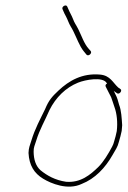

<svg xmlns="http://www.w3.org/2000/svg" viewBox="-20 -715 474 713"><path d="M316.4 -526 310.1 -533C292.4 -551.8 282.4 -583.7 270.3 -607.5C261.7 -624.3 256.9 -628.6 250.9 -645C246.5 -656.9 238 -670.4 233.5 -682L229.5 -691C225 -700.3 207.7 -690.4 212.2 -681L216.1 -672C218.2 -666.7 221.2 -660.7 225 -654C231.3 -642.4 235.5 -627.9 242.4 -617C256.5 -594.6 266.5 -565.1 279.9 -541C288 -526.8 293.6 -521.9 301.2 -512C308.7 -504 323.9 -518 316.4 -526ZM377.5 -405C372.1 -401.7 370.5 -397.7 372.7 -393C376.8 -385.2 380.1 -378.3 384.4 -370L392.7 -354C397.3 -342.3 400.7 -329.3 405.2 -317C413.9 -293.4 417.5 -260.3 413.6 -228L409.3 -209C407.9 -203 406 -196.3 403.6 -189C402.2 -183 399.8 -176.7 396.2 -170C383.1 -145.2 364.4 -114.1 346.2 -96C315.6 -65.7 278.9 -35.4 225.2 -40C184.7 -46 154.4 -63.1 130.2 -83C112.7 -98.8 105.4 -122.5 104.9 -151C104.5 -168.3 108.9 -174.3 114.6 -193C127.4 -234.8 146.7 -266.6 163.6 -306C187.1 -353.4 224.4 -389.7 269.7 -408C297.1 -419.1 361.6 -430.9 376 -407C376.6 -407 377.1 -406.3 377.5 -405ZM402.3 -378C403.4 -377.3 404.6 -376.3 405.6 -375L414.2 -369C422 -362.3 435.4 -377.4 427.7 -384L419 -390C398.9 -408.2 389.5 -434.5 352.1 -438C285.3 -444.2 235.9 -415.1 197.5 -379C173.3 -356.3 161.1 -342.8 147.6 -310C129 -271.5 109.8 -236.9 96.8 -194C90.8 -174.5 86.5 -166.8 85.9 -147C88.4 -101.3 106.2 -72.1 139.9 -51.5C169.2 -33.6 231.7 -7.3 283.4 -32C332.7 -51.2 371.1 -91.7 398.3 -140C408.1 -157.4 417 -169 421.4 -188C423.8 -195.3 425.7 -202.3 427.3 -209L431.9 -229C432.7 -235.7 433.4 -242.7 433.7 -250C432 -275.2 430.6 -305.5 422.3 -326C418.6 -339.7 415.4 -352.3 409 -364Z"/></svg>

Font: HoneyBee
Style: BLnIt
Weight: 100
Foundry: Cannot Into Space Fonts
Version: Version 0.89